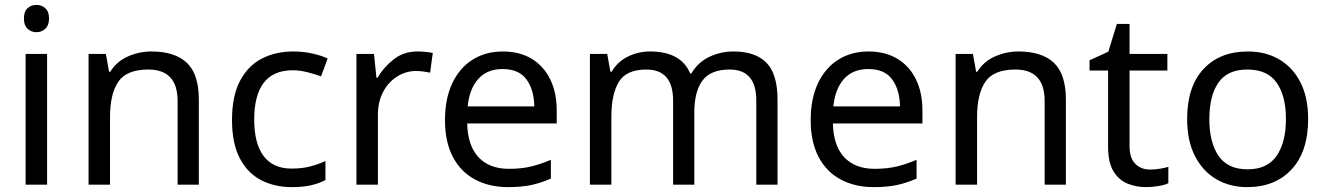

<svg xmlns="http://www.w3.org/2000/svg" viewBox="-20 -757 5436 787"><path d="M130 -737Q150 -737 165.5 -723.5Q181 -710 181 -681Q181 -653 165.5 -639Q150 -625 130 -625Q108 -625 93 -639Q78 -653 78 -681Q78 -710 93 -723.5Q108 -737 130 -737ZM173 -536V0H85V-536Z M601 -546Q697 -546 746 -499.5Q795 -453 795 -349V0H708V-343Q708 -472 588 -472Q499 -472 465 -422Q431 -372 431 -278V0H343V-536H414L427 -463H432Q458 -505 504 -525.5Q550 -546 601 -546Z M1176 10Q1105 10 1049.5 -19Q994 -48 962.5 -109Q931 -170 931 -265Q931 -364 964 -426Q997 -488 1053.5 -517Q1110 -546 1182 -546Q1223 -546 1261 -537.5Q1299 -529 1323 -517L1296 -444Q1272 -453 1240 -461Q1208 -469 1180 -469Q1022 -469 1022 -266Q1022 -169 1060.5 -117.5Q1099 -66 1175 -66Q1219 -66 1252.5 -75Q1286 -84 1314 -97V-19Q1287 -5 1254.5 2.5Q1222 10 1176 10Z M1691 -546Q1706 -546 1723.5 -544.5Q1741 -543 1754 -540L1743 -459Q1730 -462 1714.5 -464Q1699 -466 1685 -466Q1644 -466 1608 -443.5Q1572 -421 1550.5 -380.5Q1529 -340 1529 -286V0H1441V-536H1513L1523 -438H1527Q1553 -482 1594 -514Q1635 -546 1691 -546Z M2041 -546Q2110 -546 2159.5 -516Q2209 -486 2235.5 -431.5Q2262 -377 2262 -304V-251H1895Q1897 -160 1941.5 -112.5Q1986 -65 2066 -65Q2117 -65 2156.5 -74.5Q2196 -84 2238 -102V-25Q2197 -7 2157 1.5Q2117 10 2062 10Q1986 10 1927.5 -21Q1869 -52 1836.5 -113.5Q1804 -175 1804 -264Q1804 -352 1833.5 -415Q1863 -478 1916.5 -512Q1970 -546 2041 -546ZM2040 -474Q1977 -474 1940.5 -433.5Q1904 -393 1897 -321H2170Q2169 -389 2138 -431.5Q2107 -474 2040 -474Z M2986 -546Q3077 -546 3122 -499.5Q3167 -453 3167 -349V0H3080V-345Q3080 -472 2971 -472Q2893 -472 2859.5 -427Q2826 -382 2826 -296V0H2739V-345Q2739 -472 2629 -472Q2548 -472 2517 -422Q2486 -372 2486 -278V0H2398V-536H2469L2482 -463H2487Q2512 -505 2554.5 -525.5Q2597 -546 2645 -546Q2771 -546 2809 -456H2814Q2841 -502 2887.5 -524Q2934 -546 2986 -546Z M3540 -546Q3609 -546 3658.5 -516Q3708 -486 3734.5 -431.5Q3761 -377 3761 -304V-251H3394Q3396 -160 3440.5 -112.5Q3485 -65 3565 -65Q3616 -65 3655.5 -74.5Q3695 -84 3737 -102V-25Q3696 -7 3656 1.5Q3616 10 3561 10Q3485 10 3426.5 -21Q3368 -52 3335.5 -113.5Q3303 -175 3303 -264Q3303 -352 3332.5 -415Q3362 -478 3415.5 -512Q3469 -546 3540 -546ZM3539 -474Q3476 -474 3439.5 -433.5Q3403 -393 3396 -321H3669Q3668 -389 3637 -431.5Q3606 -474 3539 -474Z M4155 -546Q4251 -546 4300 -499.5Q4349 -453 4349 -349V0H4262V-343Q4262 -472 4142 -472Q4053 -472 4019 -422Q3985 -372 3985 -278V0H3897V-536H3968L3981 -463H3986Q4012 -505 4058 -525.5Q4104 -546 4155 -546Z M4694 -62Q4714 -62 4735 -65.5Q4756 -69 4769 -73V-6Q4755 1 4729 5.5Q4703 10 4679 10Q4637 10 4601.5 -4.5Q4566 -19 4544 -55Q4522 -91 4522 -156V-468H4446V-510L4523 -545L4558 -659H4610V-536H4765V-468H4610V-158Q4610 -109 4633.5 -85.5Q4657 -62 4694 -62Z M5342 -269Q5342 -136 5274.5 -63Q5207 10 5092 10Q5021 10 4965.5 -22.5Q4910 -55 4878 -117.5Q4846 -180 4846 -269Q4846 -402 4913 -474Q4980 -546 5095 -546Q5168 -546 5223.5 -513.5Q5279 -481 5310.5 -419.5Q5342 -358 5342 -269ZM4937 -269Q4937 -174 4974.5 -118.5Q5012 -63 5094 -63Q5175 -63 5213 -118.5Q5251 -174 5251 -269Q5251 -364 5213 -418Q5175 -472 5093 -472Q5011 -472 4974 -418Q4937 -364 4937 -269Z"/></svg>

Font: Noto IKEA Latin
Style: Regular
Weight: 400
Designer: Monotype Design Team
Foundry: Monotype Imaging Inc.
Version: Version 1.0